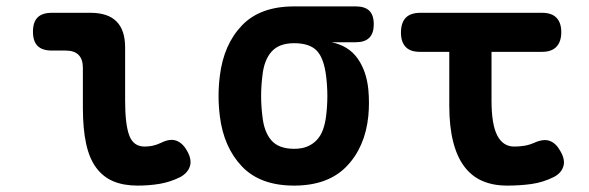

<svg xmlns="http://www.w3.org/2000/svg" viewBox="-20 -570 1840 600"><path d="M371 -256Q371 -181 384 -146.5Q397 -112 432 -112Q444 -112 456.5 -114.5Q469 -117 484 -124Q512 -138 532 -130Q552 -122 565 -98Q580 -71 573.5 -50.5Q567 -30 544 -17Q512 -1 479 4.5Q446 10 410 10Q366 10 334 -3.5Q302 -17 280.5 -46Q259 -75 249 -121.5Q239 -168 239 -233V-358Q239 -385 225.5 -398.5Q212 -412 185 -412H142Q112 -412 97.5 -426.5Q83 -441 83 -471Q83 -501 97.5 -515.5Q112 -530 142 -530H263Q317 -530 344 -503Q371 -476 371 -422Z M1016 -438Q1069 -427 1097 -388Q1125 -349 1131 -291Q1133 -270 1133 -249Q1133 -228 1131 -207Q1121 -110 1063 -50Q1005 10 899 10Q793 10 736 -50Q679 -110 667 -207Q663 -239 663 -270Q663 -301 667 -333Q679 -431 736 -490.5Q793 -550 899 -550H1092Q1120 -550 1134 -536.5Q1148 -523 1148 -494Q1148 -466 1134 -452Q1120 -438 1092 -438ZM899 -105Q923 -105 940 -112Q957 -119 969.5 -132Q982 -145 989 -164Q996 -183 999 -207Q1003 -239 1003 -270Q1003 -301 999 -333Q992 -389 969.5 -412Q947 -435 899 -435Q852 -435 828.5 -408.5Q805 -382 800 -333Q796 -301 796 -270Q796 -239 800 -207Q805 -158 828 -131.5Q851 -105 899 -105Z M1674 -530Q1704 -530 1719 -514.5Q1734 -499 1734 -469.5Q1734 -440 1719 -424Q1704 -408 1674 -408H1516V-256Q1516 -181 1534 -146.5Q1552 -112 1587 -112Q1603 -112 1618.5 -114.5Q1634 -117 1650 -124Q1679 -137 1698.5 -129.5Q1718 -122 1731 -98Q1747 -71 1740.5 -50Q1734 -29 1711 -17Q1677 0 1641 5Q1605 10 1565 10Q1521 10 1487.5 -4.5Q1454 -19 1431 -49.5Q1408 -80 1396 -127.5Q1384 -175 1384 -240V-408H1292Q1262 -408 1247.5 -423.5Q1233 -439 1233 -468Q1233 -499 1248 -514.5Q1263 -530 1294 -530Z"/></svg>

Font: Maple Mono
Style: Bold
Weight: 700
Monospace: yes
Designer: subframe7536
Version: Version 7.200